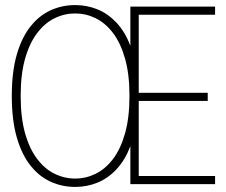

<svg xmlns="http://www.w3.org/2000/svg" viewBox="-20 -726 890 757"><path d="M828 -700V-668H527V-360H799V-328H527V-32H828V0H494V-149.5Q472.5 -94 439.2 -58.5Q406 -23 364.5 -6Q323 11 276.5 11Q225 11 179.8 -9.5Q134.5 -30 100 -73.5Q65.5 -117 46 -185Q26.5 -253 26.5 -348Q26.5 -442.5 46 -510.2Q65.5 -578 100 -621.5Q134.5 -665 179.8 -685.5Q225 -706 276.5 -706Q323 -706 364.5 -689Q406 -672 439.2 -636.8Q472.5 -601.5 494 -545.5V-700ZM276.5 -22Q318.5 -22 357 -40.8Q395.5 -59.5 425.5 -99Q455.5 -138.5 473 -200.2Q490.5 -262 490.5 -348Q490.5 -433.5 473 -495Q455.5 -556.5 425.5 -596Q395.5 -635.5 357 -654.2Q318.5 -673 276.5 -673Q234 -673 195.5 -654.2Q157 -635.5 126.8 -596Q96.5 -556.5 79 -495Q61.5 -433.5 61.5 -348Q61.5 -262 79 -200.2Q96.5 -138.5 126.8 -99Q157 -59.5 195.5 -40.8Q234 -22 276.5 -22Z"/></svg>

Font: Trispace Thin
Style: Regular
Weight: 100
Designer: Tyler Finck
Foundry: Etcetera Type Company
Version: Version 1.210